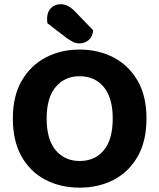

<svg xmlns="http://www.w3.org/2000/svg" viewBox="-20 -854 740 891"><path d="M659.8 -304Q659.8 -200 619.2 -128.4Q578.5 -56.7 508.5 -20Q438.4 16.8 349.3 16.8Q260.5 16.8 190.3 -20Q120.1 -56.7 79.8 -128.4Q39.6 -200 39.6 -304Q39.6 -408 80.8 -479.3Q122.1 -550.5 192.2 -587.3Q262.2 -624 349.3 -624Q436.6 -624 507.1 -587.3Q577.5 -550.5 618.7 -479.3Q659.8 -408 659.8 -304ZM503.1 -304Q503.1 -400.2 461.4 -450.3Q419.8 -500.3 349.3 -500.3Q280.6 -500.3 238.6 -450.6Q196.5 -401 196.5 -304Q196.5 -206.3 238.5 -156.6Q280.4 -106.9 350.1 -106.9Q420 -106.9 461.6 -156.6Q503.1 -206.3 503.1 -304ZM291.2 -676.2 200.2 -746Q199.2 -750 198.8 -756.4Q198.4 -762.8 198.4 -766.3Q198.4 -798.3 216.7 -816.4Q234.9 -834.5 262.1 -834.5Q295 -834.5 327 -802L412.5 -713.2Q409.2 -682.8 390.8 -667.7Q372.4 -652.6 350.8 -652.6Q332.5 -652.6 319.3 -659.4Q306.1 -666.2 291.2 -676.2Z"/></svg>

Font: Baloo Paaji 2
Style: Regular
Weight: 400
Designer: Shuchita Grover, Noopur Datye and Ek Type
Foundry: Ek Type
Version: Version 1.700